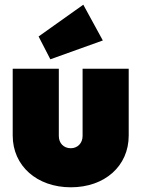

<svg xmlns="http://www.w3.org/2000/svg" viewBox="-20 -784 601 816"><path d="M281 12C425 12 527 -78 527 -208V-492H331V-206C331 -175 309 -154 281 -154C251 -154 230 -175 230 -206V-492H34V-208C34 -79 137 12 281 12ZM144 -629 194 -532 417 -612 334 -764Z"/></svg>

Font: MV Cash Black
Style: Regular
Weight: 900
Designer: Rodrigo Fuenzalida
Foundry: fragTYPE
Version: Version 1.100;Glyphs 3.1.2 (3151)